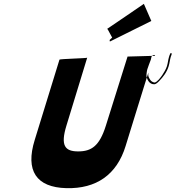

<svg xmlns="http://www.w3.org/2000/svg" viewBox="-20 -1066 912 998"><path d="M537 -916C539.7 -918 565.5 -862 568.2 -864C571.1 -867 600.4 -891 588.4 -891C587.4 -891 586.4 -891 585.1 -890C573.3 -881 561.7 -869 550.6 -859C549.7 -856 548.6 -849 553.2 -851C553.2 -851 765.3 -956 766.6 -957L727.8 -1046C727.8 -1046 536.7 -915 537 -916ZM745.8 -706C743.1 -697 740.1 -674 741.5 -669C745.3 -652 756 -628 781 -628C791 -628 799.8 -637 808.5 -646C827.6 -666 847 -690 856.7 -722C862.2 -740 862.5 -754 867.7 -771C869.9 -778 874 -785 871.9 -788C867 -798 860.9 -778 858.7 -771C853.5 -754 853.2 -740 847.7 -722C842.8 -706 831 -687 823.7 -676C816.3 -665 797.4 -639 783.8 -637C773.1 -638 764.2 -645 760.3 -652C753.7 -663 748.5 -669 751.3 -688C752.8 -696 632.9 -307 632.9 -307C587.3 -158 480.7 -84 324.9 -88C169.1 -92 110.4 -178 160.6 -339C163.4 -348 287.9 -752 289.1 -756C290.4 -760 432.3 -763 433.2 -766L325.3 -413C293.5 -309 317.3 -279 386.3 -279C456.3 -279 497.2 -308 530 -412C531 -412 641.7 -771 643 -772C644.3 -773 785.9 -775 786.2 -776C785.7 -784 770.5 -780 768 -772L766.2 -766C765.3 -763 765.4 -760 764.1 -756C758.9 -742 750.1 -720 745.8 -706Z"/></svg>

Font: Hussar Wojna
Style: 3Obl
Weight: 400
Designer: Robert Jablonski
Foundry: Cannot Into Space Fonts
Version: Version 1.01